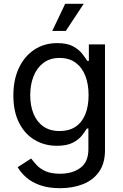

<svg xmlns="http://www.w3.org/2000/svg" viewBox="-20 -781 653 1017"><path d="M298.3 215.8Q237.8 215.8 193.6 200.4Q149.4 185.1 120.1 159.7Q90.8 134.3 73.7 104.5L145 58.6Q156.7 74.2 174.1 93.3Q191.4 112.3 220.9 125.7Q250.5 139.2 298.3 139.2Q363.8 139.2 406 107.9Q448.2 76.7 448.2 9.3V-100.1H439.9Q430.7 -84.5 413.8 -63Q397 -41.5 365.5 -25.1Q334 -8.8 281.2 -8.8Q215.8 -8.8 163.6 -39.8Q111.3 -70.8 81.1 -130.4Q50.8 -189.9 50.8 -275.4Q50.8 -359.9 80.6 -422.1Q110.4 -484.4 162.8 -518.6Q215.3 -552.7 283.2 -552.7Q335.9 -552.7 367.4 -535.4Q398.9 -518.1 416 -495.6Q433.1 -473.1 442.4 -458.5H450.7V-545.9H536.1V14.2Q536.1 84.5 504.4 129.2Q472.7 173.8 418.7 194.8Q364.7 215.8 298.3 215.8ZM295.9 -86.9Q345.7 -86.9 379.9 -109.6Q414.1 -132.3 431.6 -175Q449.2 -217.8 449.2 -277.3Q449.2 -335.4 431.9 -379.6Q414.6 -423.8 380.4 -449Q346.2 -474.1 295.9 -474.1Q244.1 -474.1 209.5 -447.5Q174.8 -420.9 157.5 -376.5Q140.1 -332 140.1 -277.3Q140.1 -221.2 157.7 -178.2Q175.3 -135.3 210 -111.1Q244.6 -86.9 295.9 -86.9ZM256.8 -617.2 325.2 -760.7H423.3L328.6 -617.2Z"/></svg>

Font: Inter Variable LoSnoCo
Style: Regular
Weight: 400
Designer: Rasmus Andersson
Foundry: rsms
Version: Version 4.000;git-a52131595; featfreeze: case,dlig,ss01,ss02